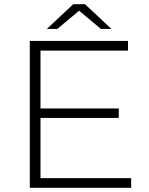

<svg xmlns="http://www.w3.org/2000/svg" viewBox="-20 -895 709 915"><path d="M605 -46V0H122V-700H590V-654H173V-378H546V-333H173V-46ZM329 -875H385L511 -757H461L357 -844L253 -757H203Z"/></svg>

Font: Goldbeck Next Light
Style: Regular
Weight: 300
Designer: Julieta Ulanovsky
Foundry: Julieta Ulanovsky
Version: Version 7.200